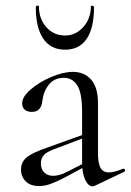

<svg xmlns="http://www.w3.org/2000/svg" viewBox="-20 -648 460 676"><path d="M306 8Q291 8 280 -15Q269 -38 269 -76V-255Q269 -321 252 -347.5Q235 -374 205 -374Q171 -374 152 -350Q133 -326 129 -292Q125 -254 92 -254Q76 -254 67 -262Q58 -270 58 -284Q58 -307 88 -333Q118 -359 160.5 -377Q203 -395 237 -395Q277 -395 301 -367.5Q325 -340 325 -285V-108Q325 -73 334 -57Q343 -41 363 -41Q383 -41 413 -54H415Q419 -54 420 -49.5Q421 -45 417 -43L314 6Q310 8 306 8ZM54 -51Q54 -78 74.5 -94.5Q95 -111 148 -129L279 -176L282 -165L166 -121Q143 -112 133.5 -101Q124 -90 124 -73Q124 -52 136 -40.5Q148 -29 167 -29Q186 -29 208 -39L293 -82L295 -70L208 -23Q177 -7 157 0Q137 7 118 7Q87 7 70.5 -9.5Q54 -26 54 -51ZM117 -626Q117 -582 143 -552.5Q169 -523 209 -523Q247 -523 273.5 -553Q300 -583 300 -626Q300 -628 303 -628Q306 -628 308.5 -626.5Q311 -625 311 -623Q311 -549 285 -511Q259 -473 209 -473Q159 -473 132.5 -511.5Q106 -550 106 -623Q106 -627 111.5 -628Q117 -629 117 -626Z"/></svg>

Font: Cormorant
Style: Regular
Weight: 400
Designer: Christian Thalmann (Catharsis Fonts)
Foundry: Catharsis Fonts
Version: Version 4.000